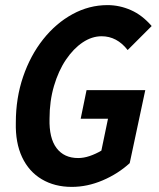

<svg xmlns="http://www.w3.org/2000/svg" viewBox="-20 -721 623 752"><path d="M42 -241Q42 -337 70.5 -420.5Q99 -504 149 -567Q199 -630 264 -665.5Q329 -701 401 -701Q448 -701 492.5 -681.5Q537 -662 574 -619L480 -525Q438 -579 378 -579Q340 -579 304 -555Q268 -531 238.5 -487.5Q209 -444 191.5 -384.5Q174 -325 174 -256Q172 -180 201.5 -141Q231 -102 286 -102Q308 -102 331.5 -110Q355 -118 377 -131L403 -256H296L319 -368H549L488 -82Q442 -40 382 -14.5Q322 11 261 11Q194 11 143.5 -19Q93 -49 66.5 -105.5Q40 -162 42 -241Z"/></svg>

Font: Radio Canada Condensed SemiBold
Style: Italic
Weight: 600
Width: 3
Italic angle: -12°
Designer: Charles Daoud, Etienne Aubert Bonn, Alexandre Saumier Demers, Jacques Le Bailly
Foundry: Radio-Canada
Version: Version 2.104; ttfautohint (v1.8.4.7-5d5b);gftools[0.9.28.de